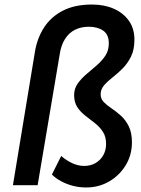

<svg xmlns="http://www.w3.org/2000/svg" viewBox="-20 -815 620 847"><path d="M360 12Q416 12 461.5 -14.5Q507 -41 534.5 -86Q562 -131 562 -187Q562 -230 548 -258Q534 -286 513.5 -304.5Q493 -323 472 -337Q451 -351 437.5 -365Q424 -379 424 -399Q424 -421 439 -438.5Q454 -456 476.5 -473.5Q499 -491 521 -513Q543 -535 558 -565.5Q573 -596 573 -640Q573 -689 548.5 -723.5Q524 -758 482 -776.5Q440 -795 386 -795Q310 -795 257.5 -768Q205 -741 174.5 -694Q144 -647 134 -586L37 2H146L243 -573Q249 -615 266.5 -642.5Q284 -670 310.5 -683.5Q337 -697 372 -697Q410 -697 435 -680Q460 -663 460 -624Q460 -592 444.5 -569Q429 -546 406.5 -526.5Q384 -507 361 -487.5Q338 -468 322.5 -446Q307 -424 307 -395Q307 -364 321 -342.5Q335 -321 356.5 -304.5Q378 -288 399 -271.5Q420 -255 434 -233.5Q448 -212 448 -180Q448 -153 436 -131Q424 -109 402 -96Q380 -83 352 -83Q325 -83 299 -95Q273 -107 250 -127L209 -45Q226 -28 250.5 -15Q275 -2 302.5 5Q330 12 360 12Z"/></svg>

Font: Jost Medium
Style: Italic
Weight: 500
Italic angle: -5°
Version: Version 3.710